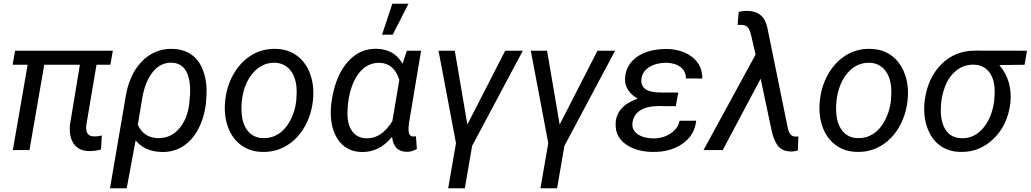

<svg xmlns="http://www.w3.org/2000/svg" viewBox="-20 -798 5481 1021"><path d="M566.9 -453.6H493.2L439 -133.3Q437.5 -120.6 438.5 -109.9Q441.9 -72.8 480.5 -72.8Q498.5 -71.8 521.5 -77.6L517.1 -2.9Q484.9 5.9 452.6 5.4Q399.4 4.4 372.8 -32.7Q346.2 -69.8 352.1 -134.8L404.8 -453.6H215.3L136.7 0H48.3L127 -453.6H46.9L60.1 -528.3H580.1Z M647.9 -281.7Q656.2 -336.4 677.5 -385.5Q698.7 -434.6 733.4 -470.2Q800.8 -540.5 897.5 -538.1Q953.6 -536.6 993.9 -510.3Q1034.2 -483.9 1055.7 -433.8Q1077.1 -383.8 1078.6 -321.8Q1079.1 -292.5 1074.7 -244.6Q1065.4 -170.4 1033.9 -111.1Q1002.4 -51.8 953.4 -20.3Q904.3 11.2 841.3 10.3Q749.5 8.3 701.2 -51.3L653.8 203.1H564.9ZM712.9 -134.3Q744.6 -65.4 819.3 -63.5Q886.2 -62 930.9 -112.1Q975.6 -162.1 986.3 -245.1L990.7 -297.4Q994.1 -377 969.7 -419.9Q945.3 -462.9 892.1 -464.8Q832.5 -465.8 791.5 -414.1Q750.5 -362.3 735.8 -272.9Z M1170.4 0ZM1445.3 -538.1Q1511.7 -537.1 1559.1 -502Q1606.4 -466.8 1629.2 -405Q1651.9 -343.3 1644.5 -270L1643.6 -259.3Q1634.3 -182.1 1597.7 -119.9Q1561 -57.6 1502.9 -22.9Q1444.8 11.7 1375.5 9.8Q1309.6 8.8 1262 -26.4Q1214.4 -61.5 1192.4 -122.1Q1170.4 -182.6 1176.8 -255.4Q1184.1 -337.4 1221.2 -402.8Q1258.3 -468.3 1316.7 -504.2Q1375 -540 1445.3 -538.1ZM1265.6 -254.9Q1262.2 -224.1 1265.6 -190.9Q1270.5 -133.3 1300 -99.1Q1329.6 -64.9 1378.9 -63.5Q1422.9 -62 1460 -85.2Q1497.1 -108.4 1522.5 -155.3Q1547.9 -202.1 1555.2 -259.3Q1559.1 -304.2 1556.6 -335Q1550.8 -394 1521 -428.2Q1491.2 -462.4 1441.9 -464.4Q1373.5 -465.8 1325.7 -410.6Q1277.8 -355.5 1266.6 -266.1Z M1730 0ZM2219.2 -528.3 2154.8 -143.1Q2150.9 -114.7 2152.8 -100.6Q2155.3 -73.2 2175.8 -72.3H2184.1L2191.9 -73.7L2196.8 -5.9Q2170.9 9.8 2141.1 9.3Q2072.8 7.3 2064.9 -70.3Q1997.6 12.2 1903.8 10.3Q1818.4 8.8 1774.2 -60.5Q1730 -129.9 1741.2 -242.7L1746.6 -279.3Q1768.1 -400.9 1830.8 -470.9Q1893.6 -541 1983.9 -538.6Q2077.6 -535.6 2120.6 -459L2143.6 -528.3ZM1830.1 -240.7 1827.6 -201.2Q1826.2 -136.7 1852.8 -100.1Q1879.4 -63.5 1929.2 -62.5Q2009.3 -61 2066.4 -153.8L2103.5 -373Q2076.2 -460.4 2001 -463.9Q1932.6 -466.3 1888.2 -408.4Q1843.8 -350.6 1831.1 -251ZM2066.4 -778.3H2152.3L2068.4 -613.8H2011.7Z M2465.3 -135.7 2666.5 -528.3H2760.3L2490.7 -22.5L2451.7 203.1H2363.3L2404.8 -36.6L2312 -528.3H2398.4Z M2956.1 -135.7 3157.2 -528.3H3251L2981.4 -22.5L2942.4 203.1H2854L2895.5 -36.6L2802.7 -528.3H2889.2Z M3481.4 -233.9Q3420.9 -233.9 3384.5 -210.9Q3348.1 -188 3343.3 -144.5Q3338.9 -108.4 3369.1 -85.9Q3399.4 -63.5 3451.2 -62Q3503.4 -61 3544.4 -87.2Q3585.4 -113.3 3593.8 -155.8L3682.1 -156.2Q3674.3 -79.1 3608.9 -33.4Q3543.5 12.2 3447.8 9.8Q3379.9 8.8 3329.1 -17.6Q3249 -59.6 3253.9 -144Q3258.8 -233.9 3371.6 -273.9Q3339.4 -290.5 3320.6 -318.8Q3301.8 -347.2 3303.7 -379.9Q3306.6 -447.8 3359.9 -490Q3413.1 -532.2 3504.9 -537.1L3526.9 -537.6Q3611.8 -535.2 3663.8 -492.2Q3715.8 -449.2 3714.4 -380.4L3627.4 -380.9Q3628.4 -417.5 3600.3 -440.2Q3572.3 -462.9 3523.9 -464.4Q3471.2 -464.4 3434.1 -442.1Q3397 -419.9 3391.1 -380.4Q3381.8 -309.1 3483.4 -306.2L3586.9 -305.7L3573.7 -233.4Z M3951.2 -740.2Q4040 -740.2 4059.6 -655.3L4169.9 -113.8Q4179.7 -73.2 4207.5 -71.8H4216.8L4225.6 -72.8L4222.7 2.4Q4208 6.8 4188.5 7.8Q4149.4 7.8 4125.5 -13.2Q4101.6 -34.2 4085.9 -91.3L4024.9 -379.4L3823.2 0H3721.2L3998 -507.8L3972.7 -617.2Q3964.4 -645.5 3953.9 -655Q3943.4 -664.6 3926.3 -665.5L3914.6 -666L3902.3 -665.5L3908.2 -734.9Q3931.6 -740.2 3951.2 -740.2Z M4332.5 0ZM4607.4 -538.1Q4673.8 -537.1 4721.2 -502Q4768.6 -466.8 4791.3 -405Q4814 -343.3 4806.6 -270L4805.7 -259.3Q4796.4 -182.1 4759.8 -119.9Q4723.1 -57.6 4665 -22.9Q4606.9 11.7 4537.6 9.8Q4471.7 8.8 4424.1 -26.4Q4376.5 -61.5 4354.5 -122.1Q4332.5 -182.6 4338.9 -255.4Q4346.2 -337.4 4383.3 -402.8Q4420.4 -468.3 4478.8 -504.2Q4537.1 -540 4607.4 -538.1ZM4427.7 -254.9Q4424.3 -224.1 4427.7 -190.9Q4432.6 -133.3 4462.2 -99.1Q4491.7 -64.9 4541 -63.5Q4585 -62 4622.1 -85.2Q4659.2 -108.4 4684.6 -155.3Q4710 -202.1 4717.3 -259.3Q4721.2 -304.2 4718.8 -335Q4712.9 -394 4683.1 -428.2Q4653.3 -462.4 4604 -464.4Q4535.6 -465.8 4487.8 -410.6Q4439.9 -355.5 4428.7 -266.1Z M5428.2 -453.6 5293.9 -452.1Q5364.3 -369.6 5353 -252.4L5352.5 -247.6Q5337.9 -131.3 5262.7 -59.3Q5187.5 12.7 5087.4 9.8Q5033.7 9.3 4991.7 -15.6Q4949.7 -40.5 4924.8 -87.4Q4899.9 -134.3 4895.5 -191.9Q4893.1 -224.1 4896.5 -256.8L4897.5 -264.6Q4913.1 -383.3 4985.8 -456.1Q5058.6 -528.8 5165.5 -528.8L5441.4 -528.3ZM4982.9 -212.9Q4982.9 -143.1 5011 -104Q5039.1 -64.9 5091.8 -63Q5159.7 -60.5 5206.8 -115Q5253.9 -169.4 5266.6 -259.8Q5271 -303.7 5268.6 -333Q5264.2 -387.7 5235.6 -420.2Q5207 -452.6 5158.7 -454.1Q5106.9 -455.6 5066.4 -423.8Q5025.9 -392.1 5004.4 -335.2Q4982.9 -278.3 4982.9 -212.9Z"/></svg>

Font: Roboto
Style: Italic
Weight: 400
Italic angle: -12°
Designer: Google
Version: Version 2.134; 2016; ttfautohint (v1.6)